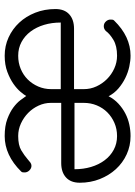

<svg xmlns="http://www.w3.org/2000/svg" viewBox="104 -694 590 839"><g transform="rotate(90 399.5 -275.0)"><path d="M224 0Q181 0 144 -17Q107 -34 79.5 -63.5Q52 -93 36 -133.5Q20 -174 20 -222Q20 -261 43 -282Q66 -303 106 -303H370V-346Q370 -375 358 -401Q346 -427 326 -447Q306 -467 279.5 -479Q253 -491 224 -491Q181 -491 154.5 -475Q128 -459 116 -442Q107 -433 95 -433Q83 -433 74.5 -442Q66 -451 66 -462Q66 -467 66.5 -471Q67 -475 70 -478Q140 -550 224 -550Q246 -550 271.5 -544.5Q297 -539 321.5 -527Q346 -515 367 -497Q388 -479 401 -454Q414 -479 433.5 -497Q453 -515 476 -527Q499 -539 524.5 -544.5Q550 -550 575 -550Q618 -550 655 -533Q692 -516 719.5 -486Q747 -456 763 -415.5Q779 -375 779 -328Q779 -289 756 -268Q733 -247 693 -247H430V-202Q430 -174 442 -148Q454 -122 474 -102.5Q494 -83 520 -71Q546 -59 575 -59Q615 -59 637.5 -72.5Q660 -86 676 -100Q684 -107 690.5 -112Q697 -117 705 -117Q716 -117 725 -108Q734 -99 734 -87Q734 -83 733.5 -79Q733 -75 730 -72Q659 0 575 0Q531 0 500.5 -11.5Q470 -23 450 -38Q430 -53 418 -69Q406 -85 400 -94Q395 -85 381.5 -69Q368 -53 346.5 -38Q325 -23 294.5 -11.5Q264 0 224 0ZM370 -245H79Q79 -206 89 -172.5Q99 -139 118 -113.5Q137 -88 164 -73.5Q191 -59 224 -59Q255 -59 281.5 -70Q308 -81 327.5 -100.5Q347 -120 358.5 -146.5Q370 -173 370 -203ZM430 -305H720Q720 -344 710 -377.5Q700 -411 681 -436.5Q662 -462 635 -476.5Q608 -491 575 -491Q544 -491 517.5 -479.5Q491 -468 471.5 -448.5Q452 -429 441 -402.5Q430 -376 430 -345Z"/></g></svg>

Font: VDS
Style: Thin
Weight: 100
Width: 0
Designer: artmaker
Foundry: artmaker
Version: Version 1.000 2012 initial release